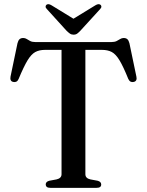

<svg xmlns="http://www.w3.org/2000/svg" viewBox="-20 -902 706 922"><path d="M150 -700H514.5Q530.5 -700 540.2 -705Q550 -710 557.5 -714.8Q565 -719.5 574 -719.5Q585 -719.5 591.5 -713.8Q598 -708 601.5 -694.5L635 -534Q637.5 -523.5 634 -516.8Q630.5 -510 621.5 -508.5Q613.5 -506.5 607 -510Q600.5 -513.5 596 -523Q572 -582.5 554 -612.2Q536 -642 516.8 -652.2Q497.5 -662.5 469.5 -662.5H390V-65.5Q390 -55.5 396.2 -49.2Q402.5 -43 414 -40.5L449 -34Q466 -29.5 466 -16Q466 0 444 0H221.5Q210 0 204.8 -4.5Q199.5 -9 199.5 -16Q199.5 -29.5 216.5 -34L251.5 -40.5Q263 -43 269.2 -49.2Q275.5 -55.5 275.5 -65.5V-662.5H196Q168.5 -662.5 149.2 -652Q130 -641.5 112 -611.8Q94 -582 69.5 -523Q65.5 -513.5 58.8 -510Q52 -506.5 44 -508.5Q35 -510 31.8 -516.8Q28.5 -523.5 30.5 -534L64 -694.5Q67.5 -708 74 -713.8Q80.5 -719.5 91.5 -719.5Q101 -719.5 108.2 -714.8Q115.5 -710 125 -705Q134.5 -700 150 -700ZM352.5 -800 227.5 -876.5Q212 -886 203 -879Q199.5 -876 199 -870.5Q198.5 -865 205 -858.5L299 -755Q308 -746 315.5 -740.8Q323 -735.5 333 -735.5Q344 -735.5 351 -740.8Q358 -746 366.5 -755L461 -858.5Q467 -865 466.8 -870.5Q466.5 -876 462.5 -879Q453.5 -886 438 -876.5L313 -800Z"/></svg>

Font: Fraunces 36pt
Style: Regular
Weight: 400
Version: Version 1.000;[b76b70a41]